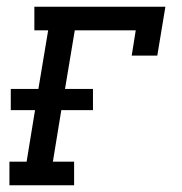

<svg xmlns="http://www.w3.org/2000/svg" viewBox="-20 -550 540 570"><path d="M8 0V-70H59L84 -223H12V-286H94L123 -460H82V-530H471L447 -385H371L383 -460H202L173 -286H256V-223H162L137 -70H200V0Z"/></svg>

Font: Iosevka Curly Slab Oblique
Style: Regular
Weight: 400
Italic angle: -9°
Monospace: yes
Designer: Belleve Invis
Foundry: Belleve Invis
Version: Version 11.1.0; ttfautohint (v1.8.3)